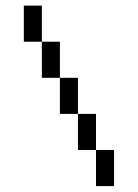

<svg xmlns="http://www.w3.org/2000/svg" viewBox="-20 -582 478 665"><path d="M62.5 -562.5V-437.5H125V-562.5ZM125 -437.5V-312.5H187.5V-437.5ZM187.5 -312.5V-187.5H250V-312.5ZM250 -187.5V-62.5H312.5V-187.5ZM312.5 -62.5V62.5H375V-62.5Z"/></svg>

Font: Medodica
Style: Regular
Weight: 400
Version: Version 001.000